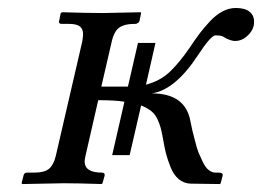

<svg xmlns="http://www.w3.org/2000/svg" viewBox="-20 -462 659 483"><path d="M306.2 -71.8H262.2L293 -206.1Q269 -210 227.1 -210L194.8 -68.8Q192.9 -59.1 192.9 -56.2Q192.9 -27.8 235.8 -27.8Q244.6 -27.8 243.2 -20L237.8 -1L235.8 1Q179.2 -1 140.1 -1L36.1 1L34.2 -1L39.1 -20Q40.5 -27.8 47.9 -27.8H66.9Q91.8 -27.8 103.3 -37.4Q114.7 -46.9 120.1 -68.8L187 -357.9Q189 -371.6 189 -376Q189 -389.2 180.9 -395.5Q172.9 -401.9 153.8 -401.9H134.8Q130.9 -401.9 129.2 -404.3Q127.4 -406.7 128.9 -410.2L132.8 -429.2L136.2 -431.2Q202.6 -429.2 238.8 -429.2L334 -431.2L335 -429.2L331.1 -410.2Q330.6 -406.7 327.1 -404.3Q323.7 -401.9 320.8 -401.9Q308.6 -401.9 300.8 -400.6Q293 -399.4 284.4 -395.3Q275.9 -391.1 270.3 -381.8Q264.6 -372.6 261.2 -357.9L234.9 -244.1H301.8L327.1 -354H371.1L347.2 -249Q382.8 -258.3 407 -281.2Q431.2 -304.2 457 -341.8Q471.2 -363.3 481.7 -377.2Q492.2 -391.1 507.8 -408Q523.4 -424.8 539.8 -433.3Q556.2 -441.9 573.2 -441.9Q596.2 -441.9 607.7 -432.6Q619.1 -423.3 619.1 -408.2Q619.1 -400.9 618.2 -397Q614.3 -381.8 600.8 -370.4Q587.4 -358.9 571.8 -358.9Q560.1 -358.9 543.9 -368.2Q539.1 -373 522 -373Q510.7 -373 478 -323.2Q420.9 -235.8 361.8 -227.1Q446.3 -227.1 459 -157.2Q461.9 -142.1 463.9 -133.8L470.7 -107.4Q475.1 -88.9 479.7 -77.6Q484.4 -66.4 490.7 -53.5Q497.1 -40.5 505.1 -34.2Q513.2 -27.8 522 -27.8H529.8Q532.7 -27.8 535.2 -27.3Q537.6 -26.9 539.3 -24.9Q541 -22.9 540 -20L535.2 -1L533.2 1L460 0Q442.4 -0.5 429.4 -11.5Q416.5 -22.5 408.7 -42.5Q400.9 -62.5 397.2 -77.1Q393.6 -91.8 390.1 -112.8Q386.7 -130.9 384.3 -140.1Q381.8 -149.4 376.2 -161.9Q370.6 -174.3 360.6 -182.4Q350.6 -190.4 335 -196.8Z"/></svg>

Font: Linux Libertine G
Style: Italic
Weight: 400
Italic angle: -12°
Designer: Philipp H. Poll
Foundry: Philipp H. Poll
Version: Version 5.1.3